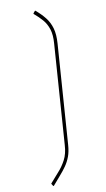

<svg xmlns="http://www.w3.org/2000/svg" viewBox="-129 -740 511 925"><g transform="rotate(-15 126.5 -277.5)"><path d="M15 141 10 131Q9 129 9 128.5Q9 128 10 127Q32 105 55 84Q78 63 96 35Q114 7 120 -35L197 -520Q204 -562 197.5 -590.5Q191 -619 175.5 -640.5Q160 -662 139 -683Q138 -684 138 -685Q138 -686 139 -687L148 -696Q149 -697 149.5 -697Q150 -697 151 -696Q175 -672 191.5 -647Q208 -622 214 -591Q220 -560 213 -516L136 -32Q131 1 120 24Q109 47 93.5 65.5Q78 84 59 102Q40 120 19 141Q18 142 17 142Q16 142 15 141Z"/></g></svg>

Font: Sofia Sans Hairline
Style: Italic
Weight: 1
Italic angle: -9°
Designer: Botio Nikoltchev, Ani Petrova
Foundry: lettersoup
Version: Version 4.102